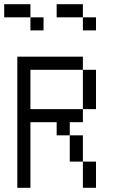

<svg xmlns="http://www.w3.org/2000/svg" viewBox="-20 -895 540 915"><path d="M187.5 -750V-812.5H125V-750ZM437.5 -750V-812.5H375V-750ZM62.5 -625Q62.5 -625 62.5 0H125V-312.5H250V-250H312.5Q312.5 -250 312.5 -125H375Q375 -125 375 0H437.5Q437.5 0 437.5 -125H375Q375 -125 375 -250H312.5V-312.5H375V-375H125V-562.5H375V-375H437.5V-562.5H375V-625ZM125 -812.5V-875H0V-812.5ZM375 -812.5V-875H250V-812.5Z"/></svg>

Font: Unifont
Style: Regular
Weight: 500
Version: Version 15.1.04